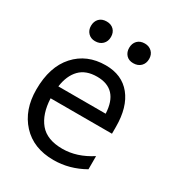

<svg xmlns="http://www.w3.org/2000/svg" viewBox="-174 -842 885 955"><g transform="rotate(30 269.0 -364.5)"><path d="M284.6 -70.5Q367.9 -70.5 448.7 -123.1V-47.4Q365.4 0 274.4 0Q159 0 92.3 -72.4Q25.6 -144.9 25.6 -261.5Q25.6 -392.3 91.7 -465.4Q157.7 -538.5 265.4 -538.5Q359 -538.5 410.3 -475Q461.5 -411.5 461.5 -298.7V-259H109Q112.8 -170.5 154.5 -120.5Q196.2 -70.5 284.6 -70.5ZM384.6 -329.5Q378.2 -467.9 256.4 -467.9Q192.3 -467.9 157.1 -431.4Q121.8 -394.9 112.8 -329.5ZM102.6 -671.8Q102.6 -697.4 117.9 -713.5Q133.3 -729.5 160.3 -729.5Q185.9 -729.5 201.3 -714.1Q216.7 -698.7 216.7 -673.1Q216.7 -647.4 200.6 -631.4Q184.6 -615.4 157.7 -615.4Q133.3 -615.4 117.9 -631.4Q102.6 -647.4 102.6 -671.8ZM321.8 -671.8Q321.8 -697.4 337.2 -713.5Q352.6 -729.5 379.5 -729.5Q403.8 -729.5 419.9 -714.1Q435.9 -698.7 435.9 -673.1Q435.9 -647.4 419.9 -631.4Q403.8 -615.4 376.9 -615.4Q351.3 -615.4 336.5 -631.4Q321.8 -647.4 321.8 -671.8Z"/></g></svg>

Font: Slabo 13px
Style: Regular
Weight: 400
Designer: John Hudson
Foundry: Tiro Typeworks Ltd.
Version: Version 1.02 Build 005a